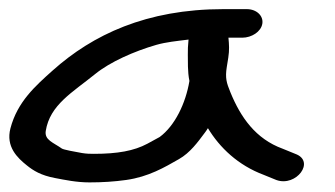

<svg xmlns="http://www.w3.org/2000/svg" viewBox="-36 -354 715 410"><path d="M366.6 -269.5C365.3 -257.9 364.9 -246 365.1 -237.1C365.4 -224.4 364.3 -201 368.5 -181.1C360.5 -133.1 337.3 -85.2 304.9 -61.4L278.7 -47.1C250.1 -31.8 214.9 -25.5 164.5 -25.5C156.3 -25.5 149 -25.6 139.2 -27.2C124.6 -29.7 99.3 -34.4 96.1 -36.8C77.9 -49.7 58.6 -55 61.7 -74.4C70.5 -130.1 119 -156.8 167.1 -195.8C198.9 -221.7 250.4 -244.5 297.8 -258.2C318.5 -264.1 340.8 -266.3 366.6 -269.5ZM451.8 -273.5H481.3C501.4 -273.5 521.5 -286.4 524.2 -303.5C526.8 -319.9 512.2 -334.5 491 -334.5H441C276.3 -334.5 161.7 -279.6 76.6 -203.6C39.6 -170.5 1.2 -136.7 -13.7 -80C-24 -40.6 1.3 -16.8 21.5 -0.7C35.1 10.3 51.5 20.6 81.6 26.2C102.2 30.1 127.3 35.5 154.9 35.5C182.2 35.5 207.9 33.9 233.5 30.3C281.6 23.5 315.7 3.1 346.1 -14.2C370 -27.7 386.8 -51.1 400.4 -69.3C403 -72.7 405 -75.4 408 -80.3C433.1 -38.7 472.4 -1.1 527.2 19.4L554.2 30.4C596.5 45.7 638.2 -9.6 594.7 -25.4L567.7 -36.4C509.9 -57.4 477.8 -103.5 455.9 -157.2C447.8 -177 444.5 -187.3 448.3 -211L451.5 -231C454 -247.2 453.2 -259 451.8 -273.5Z"/></svg>

Font: CiSf OpenHand
Style: BdExtObl
Weight: 400
Foundry: Cannot Into Space Fonts
Version: Version 0.7892